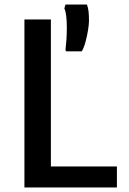

<svg xmlns="http://www.w3.org/2000/svg" viewBox="-20 -829 570 849"><path d="M88 0V-743H205V-93H497V0ZM341.5 -602H272.5L269.5 -608Q272 -628.5 273.8 -653.8Q275.5 -679 275.5 -706Q275.5 -734.5 273 -757Q270.5 -779.5 264.5 -792L269.5 -809H364.5Q370 -793.5 371.8 -776.8Q373.5 -760 373.5 -736Q373.5 -723 369.5 -697Q365.5 -671 358.2 -644.2Q351 -617.5 341.5 -602Z"/></svg>

Font: Koeln Type Sans
Style: Regular
Weight: 400
Designer: Eben Sorkin
Foundry: Eben Sorkin
Version: Version 2.001